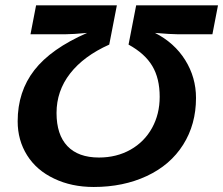

<svg xmlns="http://www.w3.org/2000/svg" viewBox="-20 -708 858 738"><path d="M340.3 10.7Q254.9 10.7 188 -21.5Q120.6 -53.2 84.2 -111.1Q47.9 -168.9 47.9 -241.7Q47.9 -356 112.1 -438.5Q176.3 -521 314.9 -581.5Q287.1 -579.1 265.6 -577.6Q244.1 -576.2 229 -576.2H97.2L118.7 -687.5H429.2L399.9 -536.6Q301.8 -492.7 249.5 -425.5Q197.3 -358.4 197.3 -273.9Q197.3 -190.4 239 -146.5Q280.8 -102.5 360.4 -102.5Q428.2 -102.5 481.9 -132.8Q535.2 -163.1 564.5 -216.3Q593.8 -269.5 593.8 -335.9Q593.8 -406.7 565.4 -454.3Q537.1 -502 474.1 -536.6L503.4 -687.5H817.9L796.4 -576.2H665.5Q651.4 -576.2 628.7 -577.6Q606 -579.1 575.7 -581.5Q650.4 -543.5 691.9 -477.1Q733.4 -410.6 733.4 -331.5Q733.4 -230 684.1 -151.9Q634.8 -73.7 544.4 -31.5Q454.1 10.7 340.3 10.7Z"/></svg>

Font: Arimo
Style: Italic
Weight: 400
Italic angle: -12°
Designer: Steve Matteson
Foundry: Monotype Imaging Inc.
Version: Version 1.33